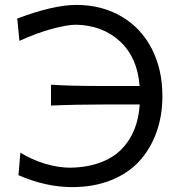

<svg xmlns="http://www.w3.org/2000/svg" viewBox="-20 -746 727 777"><path d="M288.6 -726.1Q392.6 -726.1 472.2 -679Q551.8 -631.8 594.5 -548.3Q637.2 -464.8 637.2 -357.4Q637.2 -277.3 613 -210.2Q588.9 -143.1 543.5 -93.5Q498 -43.9 428.5 -16.4Q358.9 11.2 272 11.2Q165.5 11.2 54.7 -37.1L62.5 -128.4Q108.4 -99.6 162.1 -83.5Q215.8 -67.4 263.7 -67.4Q332 -68.4 385 -87.9Q438 -107.4 471.7 -141.8Q505.4 -176.3 523.7 -221.9Q542 -267.6 545.4 -323.2H402.8Q285.2 -323.2 186.5 -318.8V-403.3Q255.4 -397.9 402.3 -397.9H544.9Q536.6 -512.2 466.3 -577.9Q396 -643.6 287.6 -646Q253.4 -646 191.9 -629.6Q130.4 -613.3 58.6 -580.6L49.8 -670.9Q196.3 -726.1 288.6 -726.1Z"/></svg>

Font: Commissioner Flair
Style: Regular
Weight: 400
Designer: Kostas Bartsokas
Foundry: Kostas Bartsokas
Version: Version 1.000